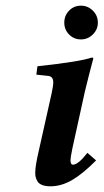

<svg xmlns="http://www.w3.org/2000/svg" viewBox="-20 -651 369 681"><path d="M267.1 -630.9Q291.5 -630.9 309.3 -613.3Q327.1 -595.7 327.1 -570.8Q327.1 -546.4 309.3 -528.8Q291.5 -511.2 267.1 -511.2Q242.2 -511.2 225.1 -528.6Q208 -545.9 208 -570.8Q208 -595.7 225.1 -613.3Q242.2 -630.9 267.1 -630.9ZM280.8 -325.2 236.8 -125Q230 -91.8 230 -83Q230 -66.9 238.8 -66.9Q257.3 -66.9 290 -108.9L320.8 -82Q273.4 -34.2 235.4 -12.2Q197.3 9.8 159.2 9.8Q141.1 9.8 129.4 5.1Q117.7 0.5 112.8 -8.1Q107.9 -16.6 106.4 -23.4Q105 -30.3 105 -39.1Q105 -63 118.2 -119.1L163.1 -319.8Q168.9 -346.7 168.9 -358.9Q168.9 -379.9 150.9 -381.8L108.9 -386.2L112.8 -416Q262.7 -432.1 305.2 -446.8Q311 -446.8 311 -443.8Q293 -376 280.8 -325.2Z"/></svg>

Font: Linux Libertine
Style: Bold Italic
Weight: 700
Italic angle: -11.5°
Designer: Philipp H. Poll
Foundry: Philipp H. Poll
Version: Version 4.0.5